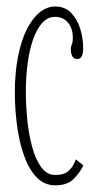

<svg xmlns="http://www.w3.org/2000/svg" viewBox="-20 -546 299 576"><path d="M146.5 10Q111.5 10 88 -16Q64.5 -42 50.5 -83.8Q36.5 -125.5 30.5 -174Q24.5 -222.5 24.5 -267.5Q24.5 -328 34 -376Q43.5 -424 60.2 -457.5Q77 -491 99 -508.8Q121 -526.5 145.5 -526.5Q174.5 -526.5 193 -507.8Q211.5 -489 220.5 -460.2Q229.5 -431.5 229.5 -401Q229.5 -386 225.2 -377.5Q221 -369 211.5 -369Q202 -369 197.2 -377Q192.5 -385 192.5 -396.5Q192.5 -404.5 194 -408.5Q195.5 -412.5 197 -417.5Q198.5 -422.5 198.5 -432.5Q198.5 -460.5 184 -478Q169.5 -495.5 145.5 -495.5Q123 -495.5 106.5 -477Q90 -458.5 79 -427Q68 -395.5 62.8 -355Q57.5 -314.5 57.5 -270Q57.5 -229 62 -185.2Q66.5 -141.5 76.8 -104.2Q87 -67 104 -44Q121 -21 146.5 -21Q171.5 -21 185.5 -33Q199.5 -45 207.5 -68L230 -50Q222.5 -32.5 203 -11.2Q183.5 10 146.5 10Z"/></svg>

Font: Imbue Thin 10pt Thin
Style: Regular
Weight: 250
Version: Version 1.102